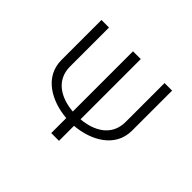

<svg xmlns="http://www.w3.org/2000/svg" viewBox="-165 -1036 1330 1330"><g transform="rotate(45 500.0 -370.5)"><path d="M538 30V-117C689 -129 846 -211 846 -378V-770H772V-389C772 -251 659 -191 538 -181V-771H462V-181C341 -191 228 -251 228 -389V-770H154V-378C154 -211 311 -129 462 -117V30Z"/></g></svg>

Font: LINE Seed JP_OTF Regular
Style: Regular
Weight: 400
Designer: LY Corporation & Fontrix & Fontworks
Version: Version 1.002